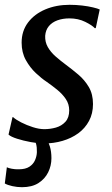

<svg xmlns="http://www.w3.org/2000/svg" viewBox="-28 -587 465 799"><path d="M370.5 -470H366Q356 -481.5 326.8 -496Q297.5 -510.5 261 -510.5Q233.5 -510.5 211.2 -502.5Q189 -494.5 175.5 -478.5Q162 -462.5 160 -438Q159 -412 171 -391Q183 -370 203.5 -352Q224 -334 247 -317Q272 -298.5 298 -276.5Q324 -254.5 341.5 -225Q359 -195.5 359 -154Q359 -114.5 342.5 -83.8Q326 -53 297.5 -32.2Q269 -11.5 232.2 -0.8Q195.5 10 154.5 10Q130.5 10 99.5 4.2Q68.5 -1.5 42.8 -9.8Q17 -18 7.5 -27L24 -99.5H26.5Q38 -89 60.5 -77.5Q83 -66 108.8 -57.8Q134.5 -49.5 156.5 -49.5Q181 -49.5 204.8 -56.2Q228.5 -63 244.2 -80.2Q260 -97.5 260 -127.5Q260 -154 245.8 -175Q231.5 -196 210 -213.5Q188.5 -231 165.5 -247Q145 -260.5 121 -283Q97 -305.5 79.5 -337Q62 -368.5 62 -409.5Q62 -458 88.5 -493.2Q115 -528.5 160.5 -547.8Q206 -567 261.5 -567Q288 -567 313.8 -564Q339.5 -561 359.2 -556.2Q379 -551.5 387 -547.5ZM63.5 192Q43 192 23 187.5Q3 183 -8 176.5L0.5 109Q6.5 112.5 20.8 115.2Q35 118 50 117.5Q78.5 117.5 94.8 106.5Q111 95.5 118 79Q125 62.5 125.5 46.5Q126 25.5 122.2 12.2Q118.5 -1 114.5 -12L139.5 -14L164.5 -12Q173 1.5 179.5 22.5Q186 43.5 186 71.5Q186 102.5 172.5 130Q159 157.5 132 174.8Q105 192 63.5 192Z"/></svg>

Font: Merriweather 20pt
Style: Italic
Weight: 400
Italic angle: -7.8°
Version: Version 2.101